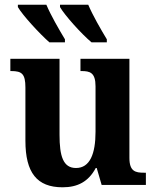

<svg xmlns="http://www.w3.org/2000/svg" viewBox="-20 -786 664 816"><path d="M369 -606H434V-619C408 -662 374 -721 355 -766H235V-756C255 -721 326 -642 369 -606ZM190 -606H256V-619C230 -662 196 -721 177 -766H56V-756C76 -721 149 -642 190 -606ZM246 10C310 10 356 -14 387 -72H391L412 0H600V-52H592C556 -52 530 -57 530 -115V-536H322V-484H326C362 -484 386 -478 386 -419V-226C386 -132 362 -72 303 -72C248 -72 233 -123 233 -213V-536H24V-484H28C73 -484 88 -472 88 -414V-188C88 -52 137 10 246 10Z"/></svg>

Font: Noto Serif SemiCondensed
Style: Bold
Weight: 700
Width: 4
Designer: Monotype Design Team
Foundry: Monotype Imaging Inc.
Version: Version 2.015